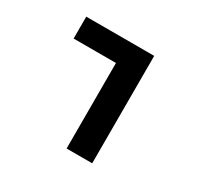

<svg xmlns="http://www.w3.org/2000/svg" viewBox="-117 -662 834 805"><g transform="rotate(30 300.0 -260.0)"><path d="M291 0V-414H86V-520H415V0Z"/></g></svg>

Font: M PLUS Code Latin Expanded SemiBold
Style: Regular
Weight: 600
Width: 7
Designer: Coji Morishita
Foundry: UNDERFOREST DESIGN
Version: Version 1.002; ttfautohint (v1.8.3)